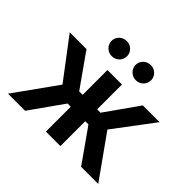

<svg xmlns="http://www.w3.org/2000/svg" viewBox="-171 -981 1203 1203"><g transform="rotate(45 430.5 -380.0)"><path d="M830.3 0H678.6L523.4 -220.2H495V0H366.5V-220.2H338.1L182.2 0H30.5L231.9 -281.6L32.3 -545.5H180.8L335.9 -325.6H366.5V-545.5H495V-325.6H524.9L680 -545.5H828.5L630 -281.6ZM324.2 -625.7Q295.1 -625.7 275.2 -645.6Q255.3 -666.2 255.3 -692.5Q255.3 -707.7 261 -720Q266.7 -732.2 276.3 -741.1Q285.9 -750 298.3 -754.8Q310.7 -759.6 324.2 -759.6Q353 -759.6 372.5 -740.1Q392.4 -720.9 392.4 -692.5Q392.4 -679.7 387.4 -667.6Q382.5 -655.5 373.6 -646.3Q364.7 -637.1 352.1 -631.4Q339.5 -625.7 324.2 -625.7ZM537.3 -625.7Q508.2 -625.7 488.3 -645.6Q468.4 -666.2 468.4 -692.5Q468.4 -707.7 474.1 -720Q479.8 -732.2 489.3 -741.1Q498.9 -750 511.4 -754.8Q523.8 -759.6 537.3 -759.6Q566.1 -759.6 585.6 -740.1Q605.5 -720.9 605.5 -692.5Q605.5 -679.7 600.5 -667.6Q595.5 -655.5 586.6 -646.3Q577.8 -637.1 565.2 -631.4Q552.6 -625.7 537.3 -625.7Z"/></g></svg>

Font: Linik Sans SemiBold
Style: Regular
Weight: 600
Designer: Fonts by Rasmus Andersson / Changes by Cristiano Sobral with parts from Marc Monis
Foundry: rsms
Version: Version 3.020; ttfautohint (v1.6)